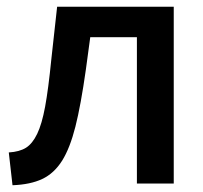

<svg xmlns="http://www.w3.org/2000/svg" viewBox="-20 -543 602 568"><path d="M164 -68Q187 -105 203 -168Q219 -231 234 -337L247 -433H385V0H494V-523H149L132 -369Q123 -279 113.5 -227.5Q104 -176 90 -147Q76 -118 57 -106Q38 -94 6 -92L17 5Q70 3 105 -13.5Q140 -30 164 -68Z"/></svg>

Font: RT Raleway SemiBold
Style: Regular
Weight: 400
Designer: Matt McInerney, Pablo Impallari, Rodrigo Fuenzalida — Edited by Milan Moffatt in April 2016
Foundry: Matt McInerney, Pablo Impallari, Rodrigo Fuenzalida — Edited by Milan Moffatt in April 2016
Version: Version 3.001